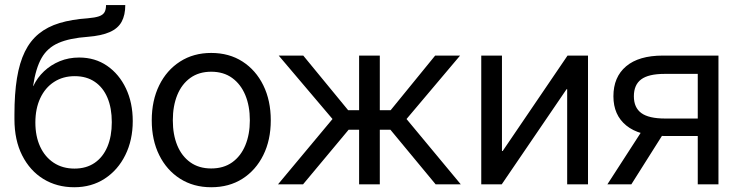

<svg xmlns="http://www.w3.org/2000/svg" viewBox="-20 -748 3000 779"><path d="M281.2 11.7Q210.9 11.7 156.2 -21.7Q101.6 -55.2 70.1 -117.2Q38.6 -179.2 38.6 -264.6V-283.2Q38.6 -367.7 48.8 -430.7Q59.1 -493.7 80.8 -538.1Q102.5 -582.5 137.5 -611.1Q172.4 -639.6 221.7 -654.5Q271 -669.4 335.9 -673.8Q365.7 -676.3 381.8 -681.9Q397.9 -687.5 404.1 -698.5Q410.2 -709.5 410.2 -727.5H488.3Q488.3 -687 473.6 -659.9Q459 -632.8 425.3 -617.9Q391.6 -603 335.9 -598.6Q262.2 -593.3 217.3 -573.7Q172.4 -554.2 148.7 -512.7Q125 -471.2 114.3 -398.9H115.2Q131.3 -433.1 158.9 -459Q186.5 -484.9 222.7 -499.8Q258.8 -514.6 301.3 -514.6Q365.7 -514.6 414.6 -481Q463.4 -447.3 491 -389.2Q518.6 -331.1 518.6 -256.8Q518.6 -179.7 488.5 -118.9Q458.5 -58.1 405 -23.2Q351.6 11.7 281.2 11.7ZM282.2 -64Q330.1 -64 364 -87.2Q397.9 -110.4 415.8 -152.8Q433.6 -195.3 433.6 -252.4Q433.6 -309.6 416 -351.3Q398.4 -393.1 364.7 -416Q331.1 -439 283.2 -439Q235.4 -439 199.2 -415.5Q163.1 -392.1 143.3 -349.6Q123.5 -307.1 123.5 -251Q123.5 -195.3 142.8 -153.3Q162.1 -111.3 198 -87.6Q233.9 -64 282.2 -64Z M836.9 11.7Q765.1 11.7 710.7 -22.9Q656.2 -57.6 626 -118.7Q595.7 -179.7 595.7 -259.8Q595.7 -340.3 626 -401.9Q656.2 -463.4 710.7 -498.3Q765.1 -533.2 836.9 -533.2Q909.7 -533.2 963.9 -498.3Q1018.1 -463.4 1048.3 -401.9Q1078.6 -340.3 1078.6 -259.8Q1078.6 -179.7 1048.3 -118.7Q1018.1 -57.6 963.9 -22.9Q909.7 11.7 836.9 11.7ZM836.9 -64.5Q887.2 -64.5 922.1 -89.4Q957 -114.3 975.3 -158.4Q993.7 -202.6 993.7 -259.8Q993.7 -317.9 975.3 -362.1Q957 -406.2 922.1 -431.6Q887.2 -457 836.9 -457Q787.1 -457 752.2 -431.9Q717.3 -406.7 699.2 -362.3Q681.2 -317.9 681.2 -259.8Q681.2 -202.1 699.2 -158.2Q717.3 -114.3 752.2 -89.4Q787.1 -64.5 836.9 -64.5Z M1107.9 0 1329.1 -265.1 1110.8 -522.5H1210.4L1392.6 -300.8H1437V-522.5H1521V-300.8H1564.9L1745.6 -522.5H1846.7L1629.4 -265.1L1849.6 0H1747.6L1564 -221.7H1521V0H1437V-221.7H1394.5L1209.5 0Z M2365.7 0H2281.2V-386.2H2278.8L2015.6 0H1932.6V-522.5H2016.6V-135.3H2019.5L2282.7 -522.5H2365.7Z M2895 0H2811V-448.2H2676.3Q2611.3 -448.2 2581.5 -426Q2551.8 -403.8 2551.8 -357.4Q2551.8 -311.5 2582 -289.3Q2612.3 -267.1 2678.7 -267.1H2847.7V-196.3H2672.4Q2573.2 -196.3 2521 -238.8Q2468.8 -281.2 2468.8 -357.4Q2468.8 -435.5 2520.3 -479Q2571.8 -522.5 2669.4 -522.5H2895ZM2541.5 0H2444.3L2596.7 -235.8H2690.4Z"/></svg>

Font: Inter 28pt
Style: Regular
Weight: 400
Designer: Rasmus Andersson
Foundry: rsms
Version: Version 4.001;git-66647c0bb